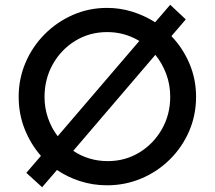

<svg xmlns="http://www.w3.org/2000/svg" viewBox="-20 -766 898 802"><path d="M756 -685 696 -615Q744 -565 771.5 -500Q799 -435 799 -362Q799 -285 770 -218Q741 -151 689.5 -100Q638 -49 570.5 -20.5Q503 8 427 8Q369 8 315.5 -9Q262 -26 218 -56L156 16L90 -44L151 -115Q108 -164 83 -227Q58 -290 58 -362Q58 -437 86.5 -504Q115 -571 166 -622.5Q217 -674 284 -703.5Q351 -733 427 -733Q482 -733 533 -717Q584 -701 628 -673L691 -746ZM629 -537 286 -136Q317 -115 353.5 -104Q390 -93 430 -93Q503 -93 562 -129Q621 -165 656 -226Q691 -287 691 -362Q691 -412 674.5 -456.5Q658 -501 629 -537ZM166 -361Q166 -315 180.5 -273Q195 -231 221 -197L562 -595Q532 -613 498.5 -622.5Q465 -632 428 -632Q354 -632 294.5 -595.5Q235 -559 200.5 -497.5Q166 -436 166 -361Z"/></svg>

Font: Reem Kufi Ink
Style: Regular
Weight: 400
Designer: Khaled Hosny
Version: Version 1.7